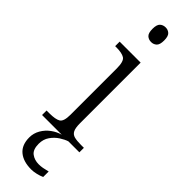

<svg xmlns="http://www.w3.org/2000/svg" viewBox="-331 -741 964 964"><g transform="rotate(45 151.0 -259.0)"><path d="M155 -646Q137 -646 125 -657Q113 -668 113 -698Q113 -728 125 -739Q137 -750 155 -750Q172 -750 184 -739Q196 -728 196 -698Q196 -668 184 -657Q172 -646 155 -646ZM27 0V-32H47Q90 -32 108.5 -43Q127 -54 127 -102V-431Q127 -481 108.5 -492.5Q90 -504 52 -504H42V-536H191V-105Q191 -72 199 -56.5Q207 -41 224.5 -36.5Q242 -32 271 -32H292V0ZM182 232Q125 232 93 205Q61 178 61 125Q61 95 76 69Q91 43 115.5 25Q140 7 167 0H214Q195 6 172.5 20.5Q150 35 133.5 58.5Q117 82 117 114Q117 155 138.5 171Q160 187 190 187Q204 187 218 184.5Q232 182 251 177V216Q236 223 216.5 227.5Q197 232 182 232Z"/></g></svg>

Font: Noto Serif Tamil Light
Style: Regular
Weight: 300
Designer: Indian Type Foundry, Tom Grace, and the Monotype Design Team
Foundry: Monotype Imaging Inc.
Version: Version 2.004; ttfautohint (v1.8.4.7-5d5b)